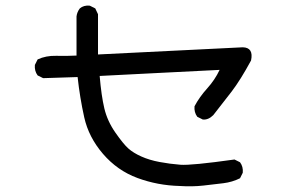

<svg xmlns="http://www.w3.org/2000/svg" viewBox="-20 -645 1040 680"><path d="M616.2 13.7Q538.1 11.7 466.8 -14.6Q395.5 -41 344.7 -100.1Q293.9 -159.2 278.3 -229.5Q262.7 -299.8 254.9 -372.1L132.8 -368.2L113.3 -377.9Q101.6 -393.6 103.5 -415L113.3 -434.6Q142.6 -448.2 178.7 -447.3Q214.8 -446.3 251 -448.2V-586.9Q252.9 -602.5 262.7 -615.2Q276.4 -627 297.9 -625L317.4 -615.2L327.1 -594.7V-452.1L839.8 -477.5Q878.9 -476.6 869.1 -430.7Q832 -362.3 800.8 -321.3Q769.5 -280.3 735.4 -237.3Q717.8 -219.7 698.2 -221.7L678.7 -231.4Q667 -247.1 668.9 -268.6Q686.5 -301.8 713.9 -332Q741.2 -362.3 757.8 -397.5Q647.5 -391.6 543 -386.7Q438.5 -381.8 333 -376Q338.9 -305.7 349.6 -260.7Q360.4 -215.8 388.7 -175.3Q417 -134.8 434.6 -119.1Q452.1 -103.5 480.5 -90.8Q508.8 -78.1 544.9 -71.3Q581.1 -64.5 619.1 -61.5Q657.2 -58.6 810.5 -80.1L830.1 -70.3Q841.8 -54.7 839.8 -33.2L830.1 -13.7Q802.7 0 771 3.9Q739.3 7.8 700.2 12.2Q661.1 16.6 616.2 13.7Z"/></svg>

Font: NaikaiFont
Style: Regular
Weight: 400
Version: Version 1.67